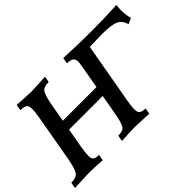

<svg xmlns="http://www.w3.org/2000/svg" viewBox="-122 -1014 1332 1332"><g transform="rotate(-45 544.5 -347.5)"><path d="M718.8 0Q603.5 -5.9 587.9 -5.9Q535.2 -5.9 451.2 0L459 -43.9Q507.8 -43.9 523.2 -69.3Q538.6 -94.7 552.7 -175.3L577.6 -315.4H247.6L222.7 -175.3Q213.4 -121.6 213.4 -92.3Q213.4 -78.1 215.8 -69.8Q222.2 -43.9 270.5 -43.9L262.7 0Q179.7 -5.9 127.9 -5.9Q111.8 -5.9 -9.8 0L-2 -43.9Q51.3 -43.9 68.4 -71.8Q85.4 -99.6 99.1 -176.3L160.2 -522.9Q168 -567.4 168 -595.2Q168 -610.8 165.5 -621.6Q158.2 -649.4 104 -649.4L111.3 -693.4Q226.6 -686.5 247.1 -686.5Q277.8 -686.5 388.7 -693.4L381.3 -649.4Q329.1 -649.4 313 -622.3Q296.9 -595.2 283.2 -517.6L260.7 -389.6H590.8L622.6 -571.3Q626 -589.8 626 -603.5Q626 -629.4 611.1 -640.1Q596.2 -650.9 562 -650.9L569.8 -694.8Q719.7 -688 835.9 -688Q954.6 -688 1090.8 -694.8Q1087.9 -667.5 1087.9 -643.1Q1087.9 -595.7 1099.6 -560.5L1056.6 -540.5Q1043.9 -587.4 1007.3 -605Q970.7 -622.6 876 -622.6Q835.4 -622.6 754.9 -619.6L674.3 -164.1Q667 -122.1 667 -96.7Q667 -79.6 670.4 -69.3Q678.2 -43.9 726.6 -43.9Z"/></g></svg>

Font: Kelvinch
Style: Bold Italic
Weight: 700
Italic angle: -10°
Designer: Paul James Miller
Foundry: High-Logic / Made with FontCreator
Version: Version 3.30 September 23, 2016